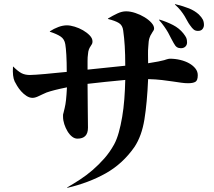

<svg xmlns="http://www.w3.org/2000/svg" viewBox="-20 -855 1040 932"><path d="M876 -777Q868 -790 857 -804Q846 -818 829 -833L830 -835Q871 -825 898 -814Q925 -803 945 -785Q959 -771 964.5 -760Q970 -749 970 -734Q970 -723 963 -714Q956 -705 941 -705Q929 -705 921 -711Q913 -717 902 -733Q896 -741 890 -752Q884 -763 876 -777ZM578 -707Q575 -732 557.5 -743Q540 -754 504 -763V-765Q529 -780 550.5 -790Q572 -800 592 -800Q613 -800 637 -792Q661 -784 681.5 -771.5Q702 -759 715 -744.5Q728 -730 728 -717Q728 -713 727 -710.5Q726 -708 724 -705Q722 -702 720 -699Q718 -696 716 -692Q710 -684 705.5 -670.5Q701 -657 700 -631Q698 -610 698.5 -590.5Q699 -571 699 -548Q731 -553 748.5 -556.5Q766 -560 777 -563Q782 -565 786 -566Q790 -567 793 -568Q797 -569 799.5 -569.5Q802 -570 805 -570Q831 -570 855.5 -564Q880 -558 898.5 -547.5Q917 -537 928.5 -522.5Q940 -508 940 -490Q940 -464 928 -457.5Q916 -451 893 -451Q878 -451 860 -453.5Q842 -456 819 -459.5Q796 -463 766.5 -466.5Q737 -470 699 -471Q694 -355 681 -275Q668 -195 633 -142Q576 -60 493 -13.5Q410 33 306 57V55Q337 37 368.5 16.5Q400 -4 429.5 -29.5Q459 -55 486 -85.5Q513 -116 534 -154Q547 -178 556.5 -212Q566 -246 573 -287Q580 -328 583.5 -374Q587 -420 588 -467Q537 -462 491 -457.5Q445 -453 405 -448Q405 -381 406 -329Q407 -277 407 -235Q407 -182 356 -182Q342 -182 329.5 -192Q317 -202 307.5 -218Q298 -234 292 -252.5Q286 -271 286 -289Q286 -292 286 -296.5Q286 -301 288 -306Q291 -318 294 -331Q298 -347 300.5 -370Q303 -393 305 -431Q270 -424 246.5 -418Q223 -412 206 -406Q196 -402 187 -397.5Q178 -393 169 -389Q151 -380 138 -380Q123 -380 108.5 -389.5Q94 -399 82.5 -412Q71 -425 63 -438.5Q55 -452 51 -460Q40 -484 43 -531L44 -532Q67 -509 84 -500Q101 -491 125 -491Q137 -491 156.5 -492.5Q176 -494 200.5 -496Q225 -498 251.5 -501Q278 -504 304 -506Q304 -554 302 -588.5Q300 -623 297 -640Q293 -665 274.5 -677.5Q256 -690 222 -701V-703Q242 -716 263.5 -724Q285 -732 305 -732Q321 -732 342.5 -725.5Q364 -719 383 -708Q402 -697 415.5 -683Q429 -669 429 -654Q429 -646 426.5 -641.5Q424 -637 420 -631Q415 -624 411.5 -615Q408 -606 407 -591Q405 -578 405 -560Q405 -542 405 -517L588 -536Q588 -591 585.5 -631.5Q583 -672 578 -707ZM796 -697Q788 -711 777 -726.5Q766 -742 752 -758L754 -760Q790 -749 820 -733.5Q850 -718 870 -693Q881 -679 884.5 -670.5Q888 -662 888 -649Q888 -637 880 -629Q872 -621 858 -621Q847 -621 839 -626Q831 -631 823 -646Q817 -656 810.5 -669Q804 -682 796 -697Z"/></svg>

Font: XinYuGongZhangJiaSongA
Style: Regular
Weight: 900
Designer: XinYuGong
Foundry: Adobe Systems Incorporated
Version: Version 1.00